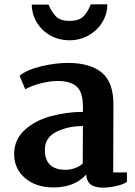

<svg xmlns="http://www.w3.org/2000/svg" viewBox="-20 -848 619 882"><path d="M45 0ZM501 -369 500 -56H563V-12Q544 0 512 7Q480 14 452 14Q379 14 376 -46Q322 13 226 13Q145 13 95 -30Q45 -73 45 -140Q45 -206 92.5 -250Q140 -294 212.5 -314Q285 -334 361 -334V-358Q361 -424 332.5 -450Q304 -476 245 -476Q210 -476 168.5 -465.5Q127 -455 96 -438L70 -500Q104 -528 169.5 -543.5Q235 -559 292 -559Q393 -559 447 -515Q501 -471 501 -369ZM186 -160Q186 -68 281 -68Q302 -68 324 -75.5Q346 -83 360 -97L361 -269Q292 -269 239 -242.5Q186 -216 186 -160ZM300 -663Q250 -663 210.5 -685.5Q171 -708 148.5 -746Q126 -784 126 -827H203Q216 -795 236 -773.5Q256 -752 300 -752Q344 -752 364.5 -774Q385 -796 397 -828H473Q473 -784 450 -746Q427 -708 387 -685.5Q347 -663 300 -663Z"/></svg>

Font: Martel ExtraBold
Style: Regular
Weight: 800
Designer: Dan Reynolds
Foundry: Dan Reynolds
Version: Version 1.001; ttfautohint (v1.1) -l 5 -r 5 -G 72 -x 0 -D la